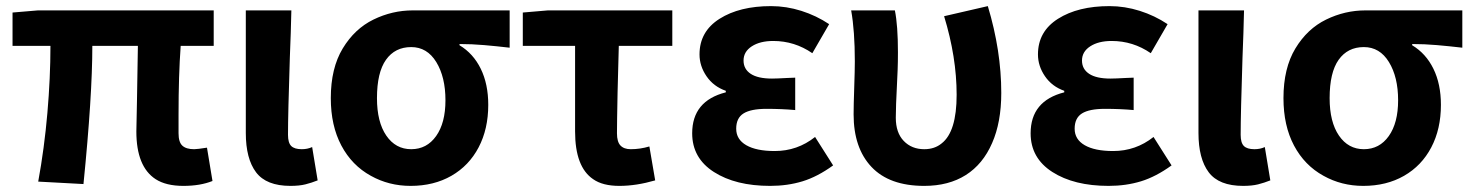

<svg xmlns="http://www.w3.org/2000/svg" viewBox="-20 -594 4816 628"><path d="M489 -8Q426 -49 426 -164Q426 -184 428 -264Q431 -426 431 -444H282Q282 -280 253 8L105 0Q125 -109 135 -224.5Q145 -340 145 -444H21V-553L104 -560H679V-444H571Q564 -348 564 -219V-158Q564 -129 576.5 -117.5Q589 -106 615 -106Q625 -106 657 -111L675 -2Q635 14 580 14Q523 14 489 -8Z M784 -159V-560H933Q932 -525 931 -486Q930 -447 928 -405Q922 -221 922 -153Q922 -127 932.5 -116.5Q943 -106 967 -106Q986 -106 1001 -113L1019 -4Q999 4 979 9Q959 14 930 14Q851 14 817.5 -30.5Q784 -75 784 -159Z M1193 -19Q1131 -53 1096.5 -118Q1062 -183 1062 -273Q1062 -371 1101 -435.5Q1140 -500 1201.5 -530Q1263 -560 1330 -560H1647V-438Q1604 -443 1563.5 -446.5Q1523 -450 1483 -450V-446Q1528 -419 1552.5 -369Q1577 -319 1577 -251Q1577 -172 1545.5 -112Q1514 -52 1456.5 -19Q1399 14 1323 14Q1252 14 1193 -19ZM1437 -266Q1437 -342 1407 -391Q1377 -440 1325 -440Q1272 -440 1242.5 -398.5Q1213 -357 1213 -273Q1213 -195 1243.5 -150.5Q1274 -106 1325 -106Q1376 -106 1406.5 -149Q1437 -192 1437 -266Z M1920 -8Q1861 -48 1861 -164V-444H1690V-553L1772 -560H2179V-444H2004L2000 -292Q1998 -192 1998 -158Q1998 -130 2009.5 -118Q2021 -106 2043 -106Q2074 -106 2104 -115L2123 -4Q2061 14 2006 14Q1951 14 1920 -8Z M2244 -158Q2244 -264 2354 -292V-297Q2314 -311 2291 -344.5Q2268 -378 2268 -416Q2268 -491 2333.5 -532.5Q2399 -574 2502 -574Q2552 -574 2601 -558.5Q2650 -543 2692 -515L2637 -420Q2579 -460 2509 -460Q2466 -460 2439 -442.5Q2412 -425 2412 -396Q2412 -368 2435.5 -352.5Q2459 -337 2505 -337Q2520 -337 2556 -339L2581 -340V-234Q2537 -238 2487 -238Q2436 -238 2412 -223Q2388 -208 2388 -173Q2388 -138 2421 -119Q2454 -100 2514 -100Q2588 -100 2646 -146L2705 -53Q2654 -16 2605 -1Q2556 14 2499 14Q2386 14 2315 -31.5Q2244 -77 2244 -158Z M2772 -220Q2772 -249 2774 -307Q2776 -365 2776 -393Q2776 -493 2764 -560H2907Q2917 -511 2917 -423Q2917 -391 2916 -365Q2915 -339 2914 -321Q2910 -245 2910 -209Q2910 -160 2936 -133Q2962 -106 3003 -106Q3037 -106 3060 -125Q3109 -163 3109 -284Q3109 -407 3068 -541L3211 -574Q3255 -428 3255 -290Q3255 -194 3225 -126Q3195 -57 3139 -21.5Q3083 14 3003 14Q2889 14 2830.5 -48Q2772 -110 2772 -220Z M3351 -158Q3351 -264 3461 -292V-297Q3421 -311 3398 -344.5Q3375 -378 3375 -416Q3375 -491 3440.5 -532.5Q3506 -574 3609 -574Q3659 -574 3708 -558.5Q3757 -543 3799 -515L3744 -420Q3686 -460 3616 -460Q3573 -460 3546 -442.5Q3519 -425 3519 -396Q3519 -368 3542.5 -352.5Q3566 -337 3612 -337Q3627 -337 3663 -339L3688 -340V-234Q3644 -238 3594 -238Q3543 -238 3519 -223Q3495 -208 3495 -173Q3495 -138 3528 -119Q3561 -100 3621 -100Q3695 -100 3753 -146L3812 -53Q3761 -16 3712 -1Q3663 14 3606 14Q3493 14 3422 -31.5Q3351 -77 3351 -158Z M3900 -159V-560H4049Q4048 -525 4047 -486Q4046 -447 4044 -405Q4038 -221 4038 -153Q4038 -127 4048.5 -116.5Q4059 -106 4083 -106Q4102 -106 4117 -113L4135 -4Q4115 4 4095 9Q4075 14 4046 14Q3967 14 3933.5 -30.5Q3900 -75 3900 -159Z M4309 -19Q4247 -53 4212.5 -118Q4178 -183 4178 -273Q4178 -371 4217 -435.5Q4256 -500 4317.5 -530Q4379 -560 4446 -560H4763V-438Q4720 -443 4679.5 -446.5Q4639 -450 4599 -450V-446Q4644 -419 4668.5 -369Q4693 -319 4693 -251Q4693 -172 4661.5 -112Q4630 -52 4572.5 -19Q4515 14 4439 14Q4368 14 4309 -19ZM4553 -266Q4553 -342 4523 -391Q4493 -440 4441 -440Q4388 -440 4358.5 -398.5Q4329 -357 4329 -273Q4329 -195 4359.5 -150.5Q4390 -106 4441 -106Q4492 -106 4522.5 -149Q4553 -192 4553 -266Z"/></svg>

Font: Merged Yaku Han JP
Style: Bold
Weight: 700
Designer: Ryoko NISHIZUKA 西塚涼子 (kana, bopomofo & ideographs); Paul D. Hunt (Latin, Greek & Cyrillic); Sandoll Communications 산돌커뮤니
Foundry: Adobe
Version: Version 2.004